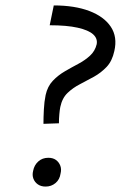

<svg xmlns="http://www.w3.org/2000/svg" viewBox="-20 -681 445 707"><path d="M140 -225Q140 -248 141.5 -277.5Q143 -307 148 -331Q155 -363 174.5 -383.5Q194 -404 219 -418.5Q244 -433 268.5 -446Q293 -459 311.5 -476Q330 -493 336 -518Q340 -539 323 -554.5Q306 -570 266 -579Q226 -588 163 -588L178 -661Q255 -661 309 -640.5Q363 -620 388 -582.5Q413 -545 401 -493Q393 -456 372.5 -434.5Q352 -413 326 -398.5Q300 -384 274.5 -371Q249 -358 229 -339Q209 -320 202 -287Q200 -277 198.5 -260.5Q197 -244 197 -227ZM148 6Q131 6 119.5 -2Q108 -10 103 -23Q98 -36 102 -52Q106 -73 121 -86.5Q136 -100 158 -100Q175 -100 186 -92Q197 -84 202 -71Q207 -58 203 -42Q200 -20 184.5 -7Q169 6 148 6Z"/></svg>

Font: Ysabeau Infant Medium
Style: Italic
Weight: 500
Italic angle: -12°
Designer: Christian Thalmann (Catharsis Fonts)
Version: Version 2.001;gftools[0.9.30]; featfreeze: ss01,ss02,lnum